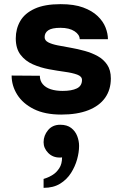

<svg xmlns="http://www.w3.org/2000/svg" viewBox="-20 -540 594 925"><path d="M275 12Q196 12 143 -14.5Q90 -41 63 -84Q36 -127 36 -176L172 -175Q172 -151 186 -134.5Q200 -118 224.5 -110Q249 -102 282 -102Q325 -102 350 -114Q375 -126 375 -155Q375 -172 352 -180.5Q329 -189 292.5 -194Q256 -199 215.5 -206.5Q175 -214 138.5 -230Q102 -246 79 -276Q56 -306 56 -355Q56 -401 77.5 -438.5Q99 -476 147 -498Q195 -520 272 -520Q337 -520 380.5 -504Q424 -488 450.5 -462.5Q477 -437 488.5 -407.5Q500 -378 500 -351H364Q364 -373 339 -389.5Q314 -406 271 -406Q230 -406 212.5 -394Q195 -382 195 -361Q195 -345 212.5 -336Q230 -327 258 -321.5Q286 -316 320.5 -310Q355 -304 389 -294.5Q423 -285 451 -269.5Q479 -254 496.5 -228Q514 -202 514 -162Q514 -108 486.5 -69Q459 -30 405.5 -9Q352 12 275 12ZM190 365Q190 365 190 354Q190 343 190 332.5Q190 322 190 322Q190 322 203.5 317.5Q217 313 234.5 302Q252 291 265.5 270.5Q279 250 279 218Q277 219 273.5 219Q270 219 267 219Q234 219 212 196.5Q190 174 190 145Q190 113 211.5 87Q233 61 270 61Q303 61 323 76.5Q343 92 352 115.5Q361 139 361 163Q361 193 351.5 227.5Q342 262 322 293.5Q302 325 269.5 345Q237 365 190 365Z"/></svg>

Font: Inclusive Sans
Style: Bold
Weight: 700
Designer: Olivia King
Foundry: Olivia King
Version: Version 2.004